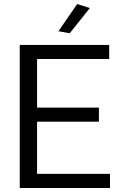

<svg xmlns="http://www.w3.org/2000/svg" viewBox="-20 -933 607 953"><path d="M78 0V-710H522V-640H164V-399H471V-329H164V-70H526V0ZM326 -768 270 -778 363 -913 426 -893Z"/></svg>

Font: Special Gothic
Style: Regular
Weight: 400
Designer: Alistair McCready
Foundry: Monolith
Version: Version 1.010; ttfautohint (v1.8.4.7-5d5b)